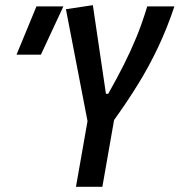

<svg xmlns="http://www.w3.org/2000/svg" viewBox="-20 -718 690 738"><path d="M272 0 316.4 -252.4 233.4 -682.6 336.9 -698.2 387.2 -357.4H396Q428.7 -415.5 455.1 -467.5Q481.4 -519.5 503.9 -574Q526.4 -628.4 545.9 -693.4H650.4Q621.6 -607.4 586.7 -534.2Q551.8 -460.9 510 -393.3Q468.3 -325.7 418.5 -256.8L373.5 0ZM43.5 -507.8 120.1 -693.4H223.6L137.2 -507.8Z"/></svg>

Font: Cascadia Mono PL
Style: Italic
Weight: 400
Italic angle: -10°
Monospace: yes
Designer: Aaron Bell
Foundry: Saja Typeworks
Version: Version 2404.023; ttfautohint (v1.8.4)